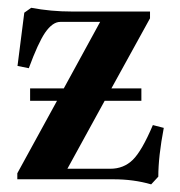

<svg xmlns="http://www.w3.org/2000/svg" viewBox="-20 -465 467 498"><path d="M58.1 -203.6V-235.8H145.5L239.7 -408.2H136.2Q116.2 -408.2 96.7 -379.9Q78.6 -353 54.7 -288.1L25.4 -293.9L43 -432.1L61 -444.8Q111.8 -435.1 167 -435.1H369.1V-417.5L269 -235.8H346.7V-203.6H251.5L154.8 -27.3H266.1Q300.8 -27.3 324.5 -50.5Q348.1 -73.7 376.5 -140.6L404.8 -133.3Q390.6 -59.1 390.6 -6.8L372.1 13.2Q326.7 0 273.9 0H24.9V-15.6L127.9 -203.6Z"/></svg>

Font: Elstob SemiBold
Style: Regular
Weight: 600
Designer: Peter S. Baker
Version: Version 1.015